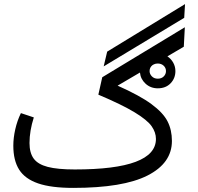

<svg xmlns="http://www.w3.org/2000/svg" viewBox="-20 -903 967 937"><path d="M879 -816 486 -579 503 -651 883 -883ZM479 -526 882 -770 877 -675 797 -628Q815 -616 825.5 -597Q836 -578 836 -556Q836 -521 812.5 -496.5Q789 -472 750 -472Q715 -472 690.5 -494.5Q666 -517 663 -549L554 -485Q662 -437 719 -395Q776 -353 797.5 -311Q819 -269 819 -215Q819 -107 700 -46.5Q581 14 337 14Q230 14 166 -8Q102 -30 73.5 -75Q45 -120 45 -192Q45 -230 54.5 -272Q64 -314 82 -351L145 -330Q124 -264 124 -205Q124 -157 144.5 -129Q165 -101 213 -88.5Q261 -76 345 -76Q741 -76 741 -225Q741 -257 720 -287Q699 -317 637.5 -354.5Q576 -392 460 -441ZM731 -589 724 -585Q710 -574 710 -556Q710 -542 721 -530.5Q732 -519 750 -519Q768 -519 779 -530Q790 -541 790 -556Q790 -572 778.5 -582.5Q767 -593 750 -593Q739 -593 731 -589Z"/></svg>

Font: Fira GO
Style: Regular
Weight: 400
Designer: Carrois Corporate
Foundry: Carrois Corporate GbR
Version: Version 0.300